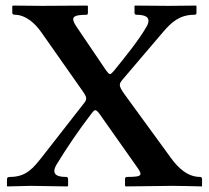

<svg xmlns="http://www.w3.org/2000/svg" viewBox="-20 -666 748 688"><path d="M24 -620C24 -615 28 -613 35 -613C52 -613 90 -605 129 -549L273 -344C293 -316 294 -311 277 -291L131 -104C100 -65 75 -32 16 -32C10 -32 5 -30 5 -25V0L6 2C6 2 85 0 90 0C104 0 221 2 221 2L224 0V-24C224 -28 222 -32 218 -32C195 -32 158 -35 183 -77C219 -136 263 -201 307 -258C321 -277 324 -277 345 -246L467 -73C492 -38 494 -32 434 -32C431 -32 428 -29 428 -25V0L431 2C431 2 591 0 597 0C609 0 675 1 703 2L704 0V-24C704 -28 702 -32 697 -32C653 -32 619 -63 591 -102L438 -312C404 -358 403 -362 421 -383L565 -552C594 -586 624 -613 675 -613C684 -613 684 -617 684 -620V-645L682 -646C664 -646 589 -645 584 -645C573 -645 486 -646 464 -646L462 -645V-620C462 -615 466 -613 469 -613C492 -613 526 -609 506 -572C479 -524 428 -461 388 -412C375 -397 373 -396 360 -414L253 -572C233 -603 239 -613 290 -613C293 -613 295 -615 295 -620V-645C294 -645 291 -646 291 -646C260 -646 135 -645 130 -645C119 -645 55 -646 29 -646L24 -645Z"/></svg>

Font: Libertinus Serif Semibold
Style: Regular
Weight: 600
Designer: Philipp H. Poll, Khaled Hosny
Foundry: Caleb Maclennan
Version: Version 7.050;RELEASE